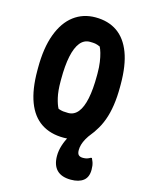

<svg xmlns="http://www.w3.org/2000/svg" viewBox="-140 -806 880 1141"><g transform="rotate(15 300.0 -235.0)"><path d="M303 -720Q382 -720 437 -682Q492 -644 521 -567.5Q550 -491 550 -374V-358Q550 -235 519 -151Q488 -67 432.5 -23.5Q377 20 304 20Q222 20 165 -18Q108 -56 79 -133Q50 -210 50 -326V-342Q50 -465 81.5 -549.5Q113 -634 170 -677Q227 -720 303 -720ZM200 -299Q200 -240 209.5 -199.5Q219 -159 231 -138Q248 -132 261 -130.5Q274 -129 292 -129Q328 -129 352 -158.5Q376 -188 388 -246Q400 -304 400 -388V-401Q400 -440 395.5 -470.5Q391 -501 384.5 -523.5Q378 -546 371 -559Q353 -567 340.5 -569Q328 -571 308 -571Q272 -571 248 -541Q224 -511 212 -453.5Q200 -396 200 -312ZM420 -71Q428 -73 442.5 -74.5Q457 -76 481 -76Q478 -71 472.5 -62.5Q467 -54 460 -46Q442 -24 431 -4Q420 16 415 33.5Q410 51 410 67Q410 89 419 97.5Q428 106 446 106Q460 106 470 103Q480 100 492 93H498Q504 105 507.5 115.5Q511 126 512.5 136.5Q514 147 514 161Q514 207 486.5 228.5Q459 250 410 250Q352 250 323 220.5Q294 191 294 134Q294 102 304.5 69Q315 36 332.5 6Q350 -24 372.5 -44.5Q395 -65 420 -71Z"/></g></svg>

Font: Recursive Monospace Casual ExtraBold
Style: Regular
Weight: 800
Version: Version 1.047